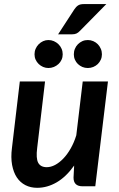

<svg xmlns="http://www.w3.org/2000/svg" viewBox="-20 -912 581 940"><path d="M32.5 0ZM200.5 -513H77L38.5 -187.5C34.5 -156.5 34.8 -128.8 39.2 -104.5C43.8 -80.2 51.5 -59.8 62.5 -43.2C73.5 -26.8 87.5 -14.2 104.5 -5.5C121.5 3.2 140.7 7.5 162 7.5C195 7.5 226.9 -1.5 257.8 -19.5C288.6 -37.5 317 -64.8 343 -101.5L340 -42.5C340 -14.2 354.7 0 384 0H446.5L508.5 -513H385L353.5 -249.5C346.2 -225.8 337 -204.3 326 -185C315 -165.7 303 -149.2 290 -135.8C277 -122.2 263.6 -111.8 249.8 -104.5C235.9 -97.2 222.3 -93.5 209 -93.5C188.7 -93.5 174.7 -100.8 167 -115.2C159.3 -129.8 157.7 -153.8 162 -187.5ZM500.5 -892H390.5C378.2 -892 368.7 -889.8 362 -885.2C355.3 -880.8 349.2 -874.2 343.5 -865.5L264.5 -744H332.5C341.2 -744 348.3 -745.2 354 -747.8C359.7 -750.2 365.7 -754.8 372 -761.5ZM287 -646C287 -655.7 285.2 -664.8 281.5 -673.2C277.8 -681.8 272.8 -689.2 266.2 -695.5C259.8 -701.8 252.2 -706.8 243.8 -710.5C235.2 -714.2 226.3 -716 217 -716C208 -716 199.4 -714.2 191.2 -710.5C183.1 -706.8 175.8 -701.8 169.5 -695.5C163.2 -689.2 158.2 -681.8 154.5 -673.2C150.8 -664.8 149 -655.7 149 -646C149 -636.7 150.8 -627.9 154.5 -619.8C158.2 -611.6 163.2 -604.5 169.5 -598.5C175.8 -592.5 183.1 -587.8 191.2 -584.2C199.4 -580.8 208 -579 217 -579C226.3 -579 235.2 -580.8 243.8 -584.2C252.2 -587.8 259.8 -592.5 266.2 -598.5C272.8 -604.5 277.8 -611.6 281.5 -619.8C285.2 -627.9 287 -636.7 287 -646ZM479 -646C479 -655.7 477.2 -664.8 473.5 -673.2C469.8 -681.8 464.9 -689.2 458.8 -695.5C452.6 -701.8 445.2 -706.8 436.8 -710.5C428.2 -714.2 419.3 -716 410 -716C400.3 -716 391.4 -714.2 383.2 -710.5C375.1 -706.8 367.8 -701.8 361.5 -695.5C355.2 -689.2 350.2 -681.8 346.8 -673.2C343.2 -664.8 341.5 -655.7 341.5 -646C341.5 -636.7 343.2 -627.9 346.8 -619.8C350.2 -611.6 355.2 -604.5 361.5 -598.5C367.8 -592.5 375.1 -587.8 383.2 -584.2C391.4 -580.8 400.3 -579 410 -579C419.3 -579 428.2 -580.8 436.8 -584.2C445.2 -587.8 452.6 -592.5 458.8 -598.5C464.9 -604.5 469.8 -611.6 473.5 -619.8C477.2 -627.9 479 -636.7 479 -646Z"/></svg>

Font: Lato
Style: Bold Italic
Weight: 700
Italic angle: -7°
Designer: Lukasz Dziedzic
Foundry: tyPoland Lukasz Dziedzic
Version: Version 2.007; 2014-02-27